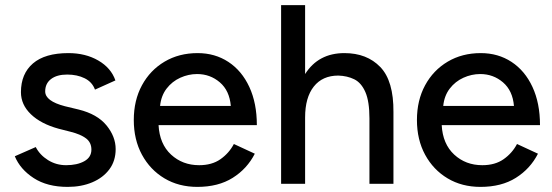

<svg xmlns="http://www.w3.org/2000/svg" viewBox="-20 -720 2163 752"><path d="M245 12Q165 12 112 -22.5Q59 -57 38 -108L120 -144Q136 -113 168 -93Q200 -73 239 -73Q282 -73 310 -88.5Q338 -104 338 -134Q338 -162 317 -178Q296 -194 256 -204L209 -216Q140 -235 101 -272.5Q62 -310 62 -359Q62 -431 109 -471.5Q156 -512 248 -512Q315 -512 365 -483Q415 -454 432 -405L352 -369Q341 -399 311.5 -413.5Q282 -428 243 -428Q203 -428 180 -410.5Q157 -393 157 -362Q157 -324 234 -304L288 -291Q361 -273 397 -229Q433 -185 433 -136Q433 -90 408.5 -57Q384 -24 341.5 -6Q299 12 245 12Z M753 12Q680 12 624 -21.5Q568 -55 536 -114Q504 -173 504 -250Q504 -327 536 -386Q568 -445 624.5 -478.5Q681 -512 754 -512Q822 -512 874.5 -477.5Q927 -443 956.5 -379.5Q986 -316 986 -230H601Q605 -156 650 -114.5Q695 -73 760 -73Q810 -73 843.5 -96.5Q877 -120 896 -156L978 -118Q948 -59 891.5 -23.5Q835 12 753 12ZM752 -430Q718 -430 686 -415.5Q654 -401 632.5 -373Q611 -345 607 -305H884Q879 -365 841 -397.5Q803 -430 752 -430Z M1081 0V-700H1175V-430Q1227 -512 1329 -512Q1417 -512 1469.5 -457.5Q1522 -403 1521 -281V0H1427V-256Q1427 -323 1411 -359.5Q1395 -396 1367.5 -409.5Q1340 -423 1305 -424Q1243 -424 1209 -381Q1175 -338 1175 -260V0Z M1862 12Q1789 12 1733 -21.5Q1677 -55 1645 -114Q1613 -173 1613 -250Q1613 -327 1645 -386Q1677 -445 1733.5 -478.5Q1790 -512 1863 -512Q1931 -512 1983.5 -477.5Q2036 -443 2065.5 -379.5Q2095 -316 2095 -230H1710Q1714 -156 1759 -114.5Q1804 -73 1869 -73Q1919 -73 1952.5 -96.5Q1986 -120 2005 -156L2087 -118Q2057 -59 2000.5 -23.5Q1944 12 1862 12ZM1861 -430Q1827 -430 1795 -415.5Q1763 -401 1741.5 -373Q1720 -345 1716 -305H1993Q1988 -365 1950 -397.5Q1912 -430 1861 -430Z"/></svg>

Font: Figtree Medium
Style: Regular
Weight: 500
Designer: Erik Kennedy
Foundry: Erik Kennedy
Version: Version 2.001; ttfautohint (v1.8.4.7-5d5b);gftools[0.9.27]